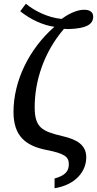

<svg xmlns="http://www.w3.org/2000/svg" viewBox="-20 -801 517 1024"><path d="M271 203C387 184 440 110 440 38C440 -27 392 -57 313 -75C203 -101 165 -121 165 -230C165 -366 212 -520 321 -647C330 -647 339 -646 347 -646C438 -649 477 -670 477 -712C477 -737 459 -749 428 -749C387 -749 339 -723 309 -700C235 -707 164 -743 118 -781L88 -741C142 -697 211 -666 270 -658C135 -540 52 -369 52 -204C52 -77 115 -23 229 -1C325 18 347 35 347 75C347 111 329 135 271 151Z"/></svg>

Font: Noto Serif Thai Medium
Style: Regular
Weight: 500
Designer: Monotype Design Team
Foundry: Monotype Imaging Inc.
Version: Version 1.901;PS 001.901;hotconv 1.0.88;makeotf.lib2.5.64775